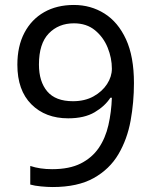

<svg xmlns="http://www.w3.org/2000/svg" viewBox="-20 -744 612 774"><path d="M520 -409Q520 -332 506.5 -257.5Q493 -183 457.5 -122.5Q422 -62 357.5 -26Q293 10 192 10Q172 10 145.5 7.5Q119 5 102 0V-75Q141 -62 190 -62Q260 -62 305.5 -85Q351 -108 378 -147.5Q405 -187 417 -239.5Q429 -292 431 -350H425Q403 -316 361.5 -291.5Q320 -267 255 -267Q163 -267 106.5 -323.5Q50 -380 50 -483Q50 -558 78.5 -612Q107 -666 158 -695Q209 -724 278 -724Q346 -724 401 -689.5Q456 -655 488 -585.5Q520 -516 520 -409ZM278 -650Q216 -650 176.5 -609Q137 -568 137 -484Q137 -415 170.5 -375.5Q204 -336 274 -336Q322 -336 357 -355.5Q392 -375 411.5 -405Q431 -435 431 -467Q431 -510 414 -552Q397 -594 363 -622Q329 -650 278 -650Z"/></svg>

Font: Noto Sans Elymaic
Style: Regular
Weight: 400
Designer: Morgane Pierson
Foundry: Google LLC
Version: Version 1.002; ttfautohint (v1.8.4.7-5d5b)